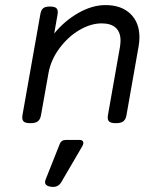

<svg xmlns="http://www.w3.org/2000/svg" viewBox="-20 -482 640 759"><path d="M194.3 -349.6 207.5 -424.3Q210.4 -441.4 203.9 -448.7Q197.3 -456.1 178.2 -456.1H177.2Q158.2 -456.1 150.1 -449Q142.1 -441.9 139.2 -424.3L68.8 -26.9Q65.9 -9.8 72.8 -2.4Q79.6 4.9 99.6 4.9H100.6Q120.1 4.9 129.6 -2.4Q139.2 -9.8 142.1 -26.9L171.4 -191.4Q180.7 -245.1 215.3 -291.5Q250 -337.9 294.9 -363.8Q339.8 -389.6 381.8 -389.6Q419.4 -389.6 438 -371.8Q456.5 -354 456.5 -321.8Q456.5 -311 454.1 -295.4L406.7 -26.9Q403.8 -9.8 410.6 -2.4Q417.5 4.9 437.5 4.9H438.5Q458 4.9 467.5 -2.4Q477.1 -9.8 480 -26.9L527.8 -297.9Q531.2 -316.4 531.2 -335Q531.2 -393.1 495.4 -427.5Q459.5 -461.9 397 -461.9Q344.7 -461.9 290 -430.9Q235.4 -399.9 194.3 -349.6ZM239.3 71.3Q222.2 71.3 216.3 86.9L160.6 227.1Q150.4 252 181.6 256.3Q209 260.3 222.2 238.3L305.2 96.2Q311.5 85.4 308.6 78.4Q305.7 71.3 295.9 71.3Z"/></svg>

Font: Courier Prime Sans
Style: Regular
Weight: 300
Italic angle: -10°
Designer: Alan Dague-Greene
Foundry: Quote-Unquote Apps
Version: Version 3.23